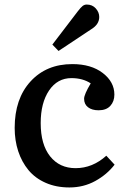

<svg xmlns="http://www.w3.org/2000/svg" viewBox="-20 -802 547 836"><path d="M234.9 -580.1 208 -607.9 318.8 -752.9Q331.5 -769.5 339.6 -775.9Q347.7 -782.2 357.9 -782.2Q381.8 -782.2 397 -765.4Q412.1 -748.5 412.1 -728Q412.1 -695.3 376 -673.8ZM282.2 14.2Q224.6 14.2 179 -5.9Q133.3 -25.9 104 -61.3Q74.7 -96.7 59.3 -143.6Q43.9 -190.4 43.9 -245.1Q43.9 -372.1 113 -447.5Q182.1 -522.9 294.9 -522.9Q377 -522.9 427.5 -484.1Q478 -445.3 478 -390.1Q478 -360.4 460.4 -341.1Q442.9 -321.8 409.2 -321.8Q380.4 -321.8 363.3 -335Q346.2 -348.1 346.2 -372.1Q346.2 -390.6 375 -439Q340.3 -461.9 291 -461.9Q230 -461.9 193.6 -408Q157.2 -354 157.2 -266.1Q157.2 -172.9 198.2 -121.3Q239.3 -69.8 309.1 -69.8Q382.8 -69.8 442.9 -124L479 -85Q445.8 -42 394.8 -13.9Q343.8 14.2 282.2 14.2Z"/></svg>

Font: Literata Book Medium
Style: Regular
Weight: 500
Designer: Latin by Veronika Burian and Jose Scaglione. Greek by Irene Vlachou. Cyrillic by Vera Evstafieva
Foundry: TypeTogether
Version: Version 2.003;PS 002.003;hotconv 1.0.88;makeotf.lib2.5.64775